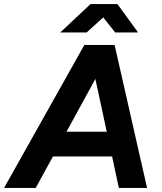

<svg xmlns="http://www.w3.org/2000/svg" viewBox="-54 -920 791 940"><path d="M-34 0 359 -700H504L121 0ZM528 0 377 -700H507L666 0ZM123 -154 143 -275H582L562 -154ZM241 -761 389 -900H520V-897L370 -761ZM510 -761 402 -897 403 -900H521L622 -761Z"/></svg>

Font: Figtree Light
Style: Bold Italic
Weight: 700
Italic angle: -9.5°
Version: Version 2.000